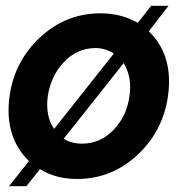

<svg xmlns="http://www.w3.org/2000/svg" viewBox="-20 -610 639 663"><path d="M494 -502Q580 -418 560 -278Q543 -157 454 -74.5Q365 8 246 8Q172 8 118 -26L71 33H11L80 -54Q-6 -137 13 -278Q30 -399 119 -481.5Q208 -564 327 -564Q399 -564 456 -531L502 -590H562ZM145 -278Q136 -208 167 -165L373 -425Q344 -444 310 -444Q247 -444 201.5 -396.5Q156 -349 145 -278ZM264 -114Q326 -114 372 -161.5Q418 -209 427 -278Q437 -343 407 -392L200 -131Q225 -114 264 -114Z"/></svg>

Font: Oakes Grotesk
Style: Bold Italic
Weight: 600
Italic angle: -8°
Designer: Samuel Oakes
Foundry: Samuel Oakes
Version: Version 1.000;PS 001.000;hotconv 1.0.88;makeotf.lib2.5.64775